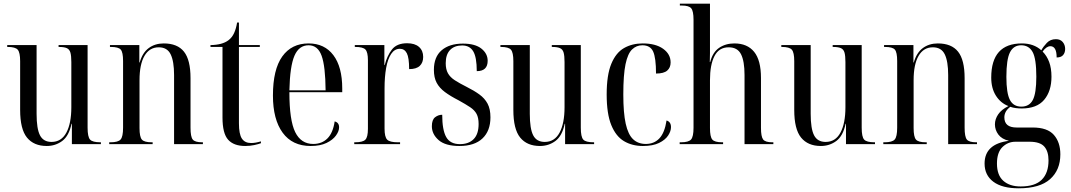

<svg xmlns="http://www.w3.org/2000/svg" viewBox="-20 -780 5793 1039"><path d="M233 10Q163 10 126 -35.5Q89 -81 89 -185V-449Q89 -496 76 -511Q63 -526 22 -526H19V-536H178V-164Q178 -83 196.5 -47.5Q215 -12 259 -12Q312 -12 339 -62Q366 -112 366 -200V-444Q366 -478 361 -495.5Q356 -513 341.5 -519.5Q327 -526 299 -526H297V-536H454V-89Q454 -39 467.5 -24.5Q481 -10 523 -10H526V0H369V-110H367Q353 -44 316.5 -17Q280 10 233 10Z M571 0V-10H578Q619 -10 632.5 -25Q646 -40 646 -89V-450Q646 -497 633.5 -511.5Q621 -526 580 -526H575V-536H734V-442H736Q751 -495 785 -520Q819 -545 866 -545Q940 -545 975.5 -500.5Q1011 -456 1011 -357V-89Q1011 -40 1023 -25Q1035 -10 1074 -10H1078V0H922V-374Q922 -448 903.5 -486Q885 -524 839 -524Q789 -524 762 -478Q735 -432 735 -346V-87Q735 -40 747.5 -25Q760 -10 801 -10H806V0Z M1307 10Q1245 10 1214.5 -24Q1184 -58 1184 -144V-526H1119V-536Q1183 -537 1216 -562Q1236 -577 1247 -601.5Q1258 -626 1263 -658H1273V-536H1386V-526H1273V-113Q1273 -54 1289 -30Q1305 -6 1339 -6Q1362 -6 1392 -15V-5Q1379 0 1356 5Q1333 10 1307 10Z M1661 10Q1562 10 1509.5 -62Q1457 -134 1457 -263Q1457 -404 1507.5 -474.5Q1558 -545 1650 -545Q1736 -545 1784 -481.5Q1832 -418 1832 -301V-281H1546Q1546 -129 1577.5 -65Q1609 -1 1675 -1Q1722 -1 1752 -31Q1782 -61 1791 -123Q1815 -117 1815 -91Q1815 -70 1798 -46.5Q1781 -23 1747 -6.5Q1713 10 1661 10ZM1742 -291Q1741 -421 1720.5 -478Q1700 -535 1650 -535Q1598 -535 1573.5 -478.5Q1549 -422 1546 -291Z M1897 0V-10H1901Q1943 -10 1957 -24Q1971 -38 1971 -83V-454Q1971 -498 1957.5 -512Q1944 -526 1903 -526H1900V-536H2060V-428H2062Q2074 -477 2100.5 -511.5Q2127 -546 2183 -546Q2225 -546 2247.5 -526Q2270 -506 2270 -472Q2270 -441 2251.5 -423.5Q2233 -406 2194 -406Q2194 -468 2181.5 -492Q2169 -516 2144 -516Q2115 -516 2096.5 -488Q2078 -460 2069.5 -412Q2061 -364 2061 -302V-84Q2061 -39 2075 -24.5Q2089 -10 2133 -10H2145V0Z M2466 10Q2390 10 2353.5 -22Q2317 -54 2317 -97Q2317 -132 2334.5 -145.5Q2352 -159 2373 -159Q2373 -77 2394.5 -38.5Q2416 0 2469 0Q2516 0 2543 -27Q2570 -54 2570 -109Q2570 -143 2559 -163.5Q2548 -184 2524 -200Q2500 -216 2462 -237Q2417 -260 2387.5 -282Q2358 -304 2343 -332Q2328 -360 2328 -402Q2328 -472 2370 -508Q2412 -544 2485 -544Q2551 -544 2585 -517Q2619 -490 2619 -451Q2619 -395 2560 -395Q2560 -470 2541 -502Q2522 -534 2481 -534Q2439 -534 2415.5 -509.5Q2392 -485 2392 -438Q2392 -405 2404 -383.5Q2416 -362 2441.5 -345.5Q2467 -329 2505 -310Q2545 -290 2574 -269Q2603 -248 2618.5 -219Q2634 -190 2634 -145Q2634 -72 2591 -31Q2548 10 2466 10Z M2902 10Q2832 10 2795 -35.5Q2758 -81 2758 -185V-449Q2758 -496 2745 -511Q2732 -526 2691 -526H2688V-536H2847V-164Q2847 -83 2865.5 -47.5Q2884 -12 2928 -12Q2981 -12 3008 -62Q3035 -112 3035 -200V-444Q3035 -478 3030 -495.5Q3025 -513 3010.5 -519.5Q2996 -526 2968 -526H2966V-536H3123V-89Q3123 -39 3136.5 -24.5Q3150 -10 3192 -10H3195V0H3038V-110H3036Q3022 -44 2985.5 -17Q2949 10 2902 10Z M3459 10Q3401 10 3357 -16Q3313 -42 3288 -103Q3263 -164 3263 -269Q3263 -374 3288 -434.5Q3313 -495 3357 -520Q3401 -545 3458 -545Q3528 -545 3568.5 -516Q3609 -487 3609 -442Q3609 -414 3590.5 -398Q3572 -382 3530 -382Q3530 -467 3514.5 -501Q3499 -535 3456 -535Q3424 -535 3400.5 -512.5Q3377 -490 3365 -432.5Q3353 -375 3353 -269Q3353 -169 3366 -110.5Q3379 -52 3406 -26.5Q3433 -1 3475 -1Q3520 -1 3548.5 -31.5Q3577 -62 3587 -128Q3611 -121 3611 -92Q3611 -70 3595.5 -46.5Q3580 -23 3546.5 -6.5Q3513 10 3459 10Z M3658 0V-10H3665Q3706 -10 3719.5 -25Q3733 -40 3733 -89V-673Q3733 -720 3720.5 -735Q3708 -750 3670 -750H3659V-760H3822V-529Q3822 -510 3822 -492Q3822 -474 3821 -444H3823Q3837 -498 3872 -521.5Q3907 -545 3954 -545Q4024 -545 4061 -499.5Q4098 -454 4098 -358V-88Q4098 -41 4109.5 -25.5Q4121 -10 4159 -10H4165V0H4009V-374Q4009 -449 3990 -486.5Q3971 -524 3923 -524Q3871 -524 3846.5 -477Q3822 -430 3822 -346V-87Q3822 -40 3834.5 -25Q3847 -10 3888 -10H3893V0Z M4422 10Q4352 10 4315 -35.5Q4278 -81 4278 -185V-449Q4278 -496 4265 -511Q4252 -526 4211 -526H4208V-536H4367V-164Q4367 -83 4385.5 -47.5Q4404 -12 4448 -12Q4501 -12 4528 -62Q4555 -112 4555 -200V-444Q4555 -478 4550 -495.5Q4545 -513 4530.5 -519.5Q4516 -526 4488 -526H4486V-536H4643V-89Q4643 -39 4656.5 -24.5Q4670 -10 4712 -10H4715V0H4558V-110H4556Q4542 -44 4505.5 -17Q4469 10 4422 10Z M4760 0V-10H4767Q4808 -10 4821.5 -25Q4835 -40 4835 -89V-450Q4835 -497 4822.5 -511.5Q4810 -526 4769 -526H4764V-536H4923V-442H4925Q4940 -495 4974 -520Q5008 -545 5055 -545Q5129 -545 5164.5 -500.5Q5200 -456 5200 -357V-89Q5200 -40 5212 -25Q5224 -10 5263 -10H5267V0H5111V-374Q5111 -448 5092.5 -486Q5074 -524 5028 -524Q4978 -524 4951 -478Q4924 -432 4924 -346V-87Q4924 -40 4936.5 -25Q4949 -10 4990 -10H4995V0Z M5493 239Q5403 239 5355.5 203.5Q5308 168 5308 105Q5308 -1 5440 -18Q5401 -27 5382.5 -52Q5364 -77 5364 -107Q5364 -135 5381.5 -161Q5399 -187 5437 -206Q5395 -222 5369.5 -262Q5344 -302 5344 -360Q5344 -545 5510 -545Q5574 -545 5615 -508Q5626 -528 5645 -548Q5664 -568 5694 -568Q5718 -568 5731 -552.5Q5744 -537 5744 -515Q5744 -495 5733 -482Q5722 -469 5698 -469Q5698 -530 5664 -530Q5643 -530 5622 -501Q5645 -478 5657.5 -444.5Q5670 -411 5670 -365Q5670 -287 5630.5 -240Q5591 -193 5509 -193Q5494 -193 5477.5 -195Q5461 -197 5447 -202Q5429 -188 5422 -174Q5415 -160 5415 -145Q5415 -90 5481 -90H5568Q5648 -90 5683 -50Q5718 -10 5718 55Q5718 140 5662.5 189.5Q5607 239 5493 239ZM5507 -203Q5550 -203 5569 -239Q5588 -275 5588 -365Q5588 -462 5568 -498.5Q5548 -535 5506 -535Q5465 -535 5445.5 -497Q5426 -459 5426 -364Q5426 -276 5445 -239.5Q5464 -203 5507 -203ZM5503 229Q5581 229 5617.5 192.5Q5654 156 5654 88Q5654 39 5631 13Q5608 -13 5551 -13H5475Q5434 -13 5404.5 16Q5375 45 5375 105Q5375 168 5409.5 198.5Q5444 229 5503 229Z"/></svg>

Font: Noto Serif Display Condensed
Style: Regular
Weight: 400
Width: 3
Designer: Monotype Design Team
Foundry: Monotype Imaging Inc.
Version: Version 2.009